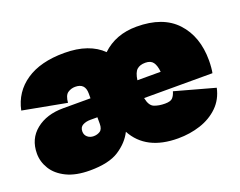

<svg xmlns="http://www.w3.org/2000/svg" viewBox="-88 -669 1047 837"><g transform="rotate(-20 435.0 -250.0)"><path d="M202 10Q137 10 94 -11Q51 -32 30 -66Q9 -100 9 -138Q9 -206 58 -245.5Q107 -285 184 -285H311V-308Q311 -355 265 -355Q246 -355 230.5 -344.5Q215 -334 212 -300L9 -338Q26 -419 93 -464.5Q160 -510 270 -510Q329 -510 373 -494.5Q417 -479 446 -450Q509 -510 606 -510Q728 -510 790.5 -442.5Q853 -375 853 -264Q853 -248 851.5 -231Q850 -214 848 -206H531Q538 -169 559 -160.5Q580 -152 609 -152Q635 -152 644.5 -162.5Q654 -173 659 -191L844 -140Q833 -89 798.5 -55.5Q764 -22 715 -6Q666 10 611 10Q463 10 406 -95Q384 -51 337 -20.5Q290 10 202 10ZM530 -289H638Q635 -319 624 -334Q613 -349 588 -349Q563 -349 549 -336.5Q535 -324 530 -289ZM268 -125Q285 -125 298 -133.5Q311 -142 311 -167V-197H278Q258 -197 243 -189Q228 -181 228 -161Q228 -145 239.5 -135Q251 -125 268 -125Z"/></g></svg>

Font: Prodigy Sans Black
Style: Regular
Weight: 900
Designer: Wei Huang
Foundry: Wei Huang
Version: Version 1.003; ttfautohint (v1.8.3)